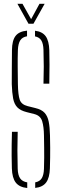

<svg xmlns="http://www.w3.org/2000/svg" viewBox="-20 -962 316 987"><path d="M120 4.5Q79.5 0.5 61 -23.5Q42.5 -47.5 41 -96.5Q40 -133.5 39.8 -161.8Q39.5 -190 40 -218.5Q40.5 -247 41.5 -284.5H71Q69.5 -237 69.5 -189.2Q69.5 -141.5 71 -94Q72 -62 83.5 -45.2Q95 -28.5 120 -24.5ZM161 4V-24.5Q184.5 -29 194.8 -46Q205 -63 206 -94Q207 -127 207.2 -151.5Q207.5 -176 207 -202.2Q206.5 -228.5 206 -266Q205.5 -310 196.8 -338.8Q188 -367.5 157 -375.5L117.5 -385.5Q85 -393.5 69 -410.2Q53 -427 47.5 -456Q42 -485 40.5 -529.5Q40 -566.5 40.8 -614Q41.5 -661.5 41.5 -704.5Q42 -753.5 59.8 -777Q77.5 -800.5 119 -804.5V-775.5Q95 -771.5 84.2 -754.8Q73.5 -738 72 -706Q70.5 -662 71 -618Q71.5 -574 72 -529.5Q73 -474 81.5 -449.2Q90 -424.5 122 -416.5L162 -406.5Q194 -399 209.5 -381.8Q225 -364.5 230.5 -336Q236 -307.5 237 -266Q238 -227 238 -201.8Q238 -176.5 237.8 -153.2Q237.5 -130 236.5 -96.5Q235 -48 217.2 -24Q199.5 0 161 4ZM203.5 -532Q205 -576 205 -619.5Q205 -663 203.5 -706Q202.5 -737.5 192.5 -754Q182.5 -770.5 160 -775V-804Q197.5 -799.5 214.8 -775.8Q232 -752 233.5 -703.5Q234.5 -674 234.5 -629.5Q234.5 -585 233.5 -532ZM126.5 -840 69.5 -942.5H95.5L140 -863.5L183 -942.5H209.5L152 -840Z"/></svg>

Font: Big Shoulders Stencil Display Thin ExtraLight
Style: Regular
Weight: 250
Version: Version 2.001